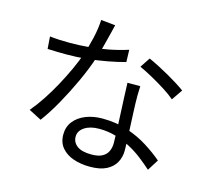

<svg xmlns="http://www.w3.org/2000/svg" viewBox="-118 -941 1236 1132"><g transform="rotate(15 500.0 -375.5)"><path d="M97 -630.6Q124.6 -627.2 155.9 -625.7Q187.2 -624.2 219.5 -624.2Q273.9 -624.2 332.5 -629.2Q391 -634.3 451.1 -645.7Q511.1 -657.1 568.7 -675.6L570.9 -601.2Q522.1 -587.8 463.7 -576.9Q405.2 -566 342.8 -559.5Q280.4 -553.1 219.3 -553.1Q191.9 -553.1 161.3 -553.8Q130.8 -554.4 102.5 -555.8ZM451.3 -793.7Q445.3 -769.8 436.3 -732.7Q427.3 -695.7 416.5 -655.3Q405.6 -614.9 393.7 -579.2Q369.8 -507.2 333.1 -427.4Q296.4 -347.5 254.4 -272.7Q212.4 -197.8 170.6 -141.7L93.5 -181.6Q126.9 -220.9 160.2 -271.2Q193.5 -321.5 223.1 -376.2Q252.7 -430.9 277.1 -483.9Q301.4 -536.8 316.6 -581.3Q333 -628.6 347.2 -689.2Q361.4 -749.9 363.4 -802.4ZM687.1 -485Q685.7 -454.2 685.3 -429.4Q684.9 -404.5 685.9 -377.3Q686.9 -352.6 688.4 -315.4Q689.9 -278.1 691.9 -236.6Q693.9 -195 695.4 -157.1Q696.9 -119.1 696.9 -94Q696.9 -54.4 678.8 -21.4Q660.7 11.6 622.5 31.1Q584.3 50.7 522 50.7Q466.9 50.7 421.9 35.3Q376.8 20 349.6 -11.9Q322.3 -43.7 322.3 -93.2Q322.3 -139.5 348.6 -173.2Q374.9 -206.8 420.2 -225Q465.5 -243.2 521.8 -243.2Q606.3 -243.2 676.7 -219.5Q747.1 -195.9 803.3 -159.9Q859.6 -124 900.9 -88.6L858.1 -20.8Q829.1 -46.7 793.6 -74.7Q758 -102.8 715.2 -126.3Q672.4 -149.9 623.4 -164.8Q574.3 -179.8 519.1 -179.8Q463.8 -179.8 429.8 -157.1Q395.8 -134.5 395.8 -99.7Q395.8 -64.7 424.7 -43Q453.7 -21.3 512.1 -21.3Q553.7 -21.3 578.1 -34.4Q602.4 -47.5 612.7 -70.2Q623.1 -92.8 623.1 -119.6Q623.1 -148.3 621.4 -193Q619.7 -237.7 617.2 -289.4Q614.7 -341.1 612.5 -392.5Q610.3 -443.9 608.9 -485ZM887 -458.4Q860.1 -481.8 818.9 -507.8Q777.8 -533.8 734.6 -557.5Q691.5 -581.1 658.3 -596.1L698.5 -657Q725.5 -645 758.6 -628.1Q791.6 -611.2 824.8 -592.3Q857.9 -573.4 886.3 -555.5Q914.6 -537.6 932.2 -524.2Z"/></g></svg>

Font: Noto Sans HK Thin
Style: Regular
Weight: 100
Designer: Ryoko NISHIZUKA 西塚涼子 (kana, bopomofo & ideographs); Paul D. Hunt (Latin, Greek & Cyrillic); Sandoll Communications 산돌커뮤니
Foundry: Adobe
Version: Version 2.004-H2;hotconv 1.0.118;makeotfexe 2.5.65603